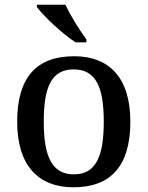

<svg xmlns="http://www.w3.org/2000/svg" viewBox="-20 -786 627 816"><path d="M301 -606H347V-619C318 -657 279 -721 258 -766H137V-756C162 -721 245 -642 301 -606ZM292 10C451 10 534 -81 534 -269C534 -457 443 -547 295 -547C135 -547 53 -457 53 -269C53 -81 144 10 292 10ZM294 -45C200 -45 166 -122 166 -269C166 -417 199 -491 293 -491C387 -491 421 -417 421 -269C421 -122 388 -45 294 -45Z"/></svg>

Font: Noto Serif Medium
Style: Regular
Weight: 500
Designer: Monotype Design Team
Foundry: Monotype Imaging Inc.
Version: Version 2.013